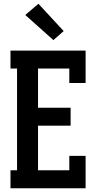

<svg xmlns="http://www.w3.org/2000/svg" viewBox="-20 -1005 540 1025"><path d="M36 0V-96H71V-639H36V-735H437V-562H350V-639H183V-430H357V-334H183V-96H350V-173H437V0ZM265 -791 115 -925 185 -985 320 -839Z"/></svg>

Font: Iosevka Slab
Style: Bold
Weight: 700
Monospace: yes
Designer: Belleve Invis
Foundry: Belleve Invis
Version: Version 11.1.1; ttfautohint (v1.8.3)